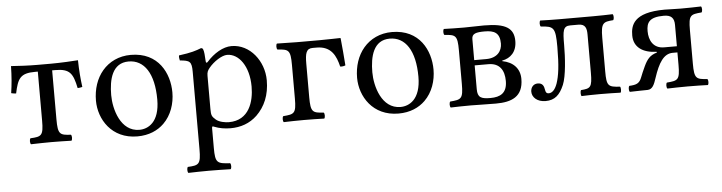

<svg xmlns="http://www.w3.org/2000/svg" viewBox="-44 -631 3963 1054"><g transform="rotate(-5 1937.5 -104.0)"><path d="M182 -122C182 -39 171 -34 110 -31C104 -25 104 -4 110 2C149 1 188.7 0 222 0C256.3 0 295 1 333 2C339 -4 339 -25 333 -31C272 -34 261 -39 261 -122V-392H278C359 -392 375 -364 392 -283C405 -283 418 -287 418 -287C412 -333 408 -377 407 -435C384 -433 309 -429 259 -429H184C134 -429 78 -432 38 -435C37 -377 33 -333 26 -287C26 -287 40 -283 53 -283C70 -364 85 -392 167 -392H182Z M486 -205C486 -103 554 10 696 10C760.4 10 808.8 -12.7 842.9 -46C887.7 -89.8 908 -152.7 908 -214C908 -318 851 -439 698 -439C632.2 -439 577.9 -412 541.3 -369C505 -326.4 486 -268.2 486 -205ZM683 -404C769 -404 822 -326 822 -182C822 -56 757 -25 710 -25C606 -25 572 -151 572 -228C572 -315 593 -404 683 -404Z M1124 -331C1150 -363 1195.8 -393 1225 -393C1289 -393 1344 -321 1344 -208C1344 -126 1315 -24 1203 -24C1185 -24 1150 -29 1132 -45.1C1111.9 -63.1 1108 -68.9 1108 -105V-287C1108 -308 1112.4 -316.7 1124 -331ZM1105 -368C1103.5 -398 1101.7 -423.7 1097 -434C1094.9 -438.6 1093 -442 1085 -442C1057 -431 1031 -422 962 -413C960 -407 962 -391 964 -385C1018 -380 1029 -375 1029 -317V110C1029 193 1018 198 957 201C951 207 951 228 957 234C992 233 1029 232 1069 232C1109 232 1157 233 1190 234C1196 228 1196 207 1190 201C1119 197 1108 193 1108 110V2C1108 -11 1111.8 -9.7 1122 -5.5C1146.5 4.4 1177.4 10 1209 10C1265 10 1315 -7 1356 -46C1403 -92 1430 -154 1430 -235C1430 -341 1355 -439 1253 -439C1206.5 -439 1155.5 -408.5 1116 -364C1110.4 -357.7 1105.5 -358.4 1105 -368Z M1654 -307C1654 -364 1661 -390 1696 -390H1718C1800 -390 1824 -333 1838 -275C1849.1 -273.5 1858.5 -275.4 1867 -279C1863 -332 1859.5 -375.5 1854 -429L1852 -431C1852 -431 1772 -429 1740 -429H1614C1570.7 -429.4 1536 -430 1503 -431C1497 -425 1497 -404 1503 -398C1564 -394 1575 -390 1575 -307V-122C1575 -39 1564 -36 1503 -31C1497 -25 1497 -4 1503 2C1536 1 1571.3 0 1615 0C1658.3 0 1694 1 1726 2C1732 -4 1732 -25 1726 -31C1665 -35 1654 -39 1654 -122Z M1925 -205C1925 -103 1993 10 2135 10C2199.4 10 2247.8 -12.7 2281.9 -46C2326.7 -89.8 2347 -152.7 2347 -214C2347 -318 2290 -439 2137 -439C2071.2 -439 2016.9 -412 1980.3 -369C1944 -326.4 1925 -268.2 1925 -205ZM2122 -404C2208 -404 2261 -326 2261 -182C2261 -56 2196 -25 2149 -25C2045 -25 2011 -151 2011 -228C2011 -315 2032 -404 2122 -404Z M2574 -246V-362C2574 -392 2597 -398 2645 -398C2697 -398 2728 -383.5 2728 -324C2728 -284 2702 -246 2640 -246ZM2574 -217H2650C2711 -217 2737 -176.5 2737 -117C2737 -50 2699 -31 2645 -31C2593 -31 2574 -40 2574 -86ZM2534 -429C2491 -429 2456 -430 2423 -431C2417 -425 2417 -404 2423 -398C2484 -394 2495 -390 2495 -307V-122C2495 -39 2484 -36 2423 -31C2417 -25 2417 -4 2423 2C2456 1 2491 0 2535 0C2572 0 2605 2 2672 2C2758 2 2823 -22 2823 -121C2823 -177 2788 -215.5 2727 -227V-230C2773 -238.5 2808 -271 2808 -331C2808 -401 2765 -431 2644 -431C2603 -431 2576.9 -429 2534 -429Z M3285 -122V-307C3285 -389 3298 -394 3353 -398C3359 -404 3359 -425 3353 -431C3323 -430 3285 -429 3245 -429H3056C3023 -429 2984 -430 2954 -431C2948 -425 2948 -404 2954 -398C3024.7 -393 3035 -387 3035 -279C3035 -174 3027 -119 3013 -78C3000 -42 2983 -29 2966 -29C2953 -29 2949 -37 2947 -50C2944 -69 2938 -88 2910 -88C2885 -88 2871 -68 2871 -46C2871 -15 2899 12 2945 12C2996 12 3024 -14 3047 -68C3067 -116 3073 -218 3073 -286C3073 -364 3076 -390 3116 -390H3161C3199 -390 3206 -366 3206 -332V-122C3206 -40 3196 -35 3144 -31C3139 -25 3139 -4 3144 2C3169 1 3206 0 3246 0C3286 0 3331 1 3359 2C3364 -4 3364 -25 3359 -31C3294 -35 3285 -40 3285 -122Z M3536 -321C3536 -368 3551 -398 3632 -398C3673 -398 3689 -380.3 3689 -342V-225H3619C3559 -225 3536 -271 3536 -321ZM3508 0C3535.7 -0.8 3545.5 -26.6 3557.5 -63C3583.5 -141.5 3612.6 -191 3663 -191H3689V-122C3689 -39 3678 -36 3617 -31C3611 -25 3611 -4 3617 2C3650 1 3685.3 0 3729 0C3772.3 0 3808 1 3840 2C3846 -4 3846 -25 3840 -31C3779 -35 3768 -39 3768 -122V-307C3768 -390 3779 -393 3840 -398C3846 -404 3846 -425 3840 -431C3806 -430 3771.7 -429 3728 -429C3693.7 -429 3664.7 -431 3640 -431C3465 -431 3450 -359 3450 -305C3450 -240.3 3499.6 -206.6 3574.3 -204.4C3577.2 -204.2 3577.3 -200.5 3575.7 -199.8C3537.7 -189 3521.2 -167.5 3504 -131C3493 -107.7 3483.8 -85.8 3479 -73C3466.3 -39 3449 -33 3410 -31C3404 -25 3404 -4 3410 2C3430 1 3508 0 3508 0Z"/></g></svg>

Font: Libertinus Serif
Style: Regular
Weight: 400
Designer: Philipp H. Poll
Foundry: Khaled Hosny
Version: Version 6.2